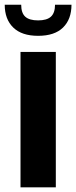

<svg xmlns="http://www.w3.org/2000/svg" viewBox="-28 -800 325 820"><path d="M134.8 -647Q64.9 -647 28.6 -682.4Q-7.8 -717.8 -7.8 -779.8H62.5Q62.5 -744.6 79.8 -728.8Q97.2 -712.9 134.8 -712.9Q172.4 -712.9 189.7 -729Q207 -745.1 207 -779.8H277.3Q277.3 -717.8 241.2 -682.4Q205.1 -647 134.8 -647ZM59.6 0V-578.1H210.4V0Z"/></svg>

Font: Oswald
Style: DemiBold
Weight: 600
Designer: Vernon Adams
Foundry: Vernon Adams
Version: 3.0; ttfautohint (v0.95) -l 8 -r 50 -G 200 -x 0 -w "G" -W -c